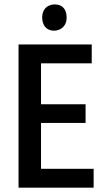

<svg xmlns="http://www.w3.org/2000/svg" viewBox="-20 -864 494 884"><path d="M411.1 -86.9H168.9V-297.9H374V-383.8H168.9V-572.3H402.3V-659.2H65.4V0H411.1ZM239.3 -723.6Q276.4 -731.4 285.2 -766.6Q288.1 -780.3 286.1 -794.9Q280.3 -836.9 243.2 -842.8Q231.4 -844.7 220.7 -842.8Q183.6 -835 175.8 -799.8Q172.9 -787.1 174.8 -773.4Q180.7 -730.5 217.8 -723.6Q228.5 -721.7 239.3 -723.6Z"/></svg>

Font: Yaldevi Colombo SemiBold
Style: Regular
Weight: 600
Designer: Sol Matas, Denzil Rajitha, Kosala Senevirathne and Pathum Egodawatta
Foundry: Mooniak
Version: Version 1.020 ; ttfautohint (v1.6)